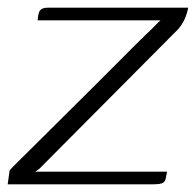

<svg xmlns="http://www.w3.org/2000/svg" viewBox="-26 -480 510 500"><path d="M66 -33H409Q407 -22 405.5 -15Q404 -8 400 -5Q396 -2 389 -1Q382 0 369 0H-6L-1 -36Q-1 -37 18 -56Q37 -75 69 -106.5Q101 -138 139.5 -176.5Q178 -215 218.5 -255Q259 -295 294 -330.5Q329 -366 355 -391Q369 -404 378.5 -414Q388 -424 392 -427H72Q73 -439 75 -446Q77 -453 82.5 -456.5Q88 -460 100 -460H464Q464 -459 462.5 -452.5Q461 -446 457.5 -436.5Q454 -427 447 -416Q440 -405 429 -395L76 -40Z"/></svg>

Font: Genos Thin Light
Style: Italic
Weight: 300
Italic angle: -8°
Version: Version 1.010